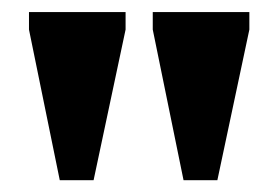

<svg xmlns="http://www.w3.org/2000/svg" viewBox="-20 -690 460 318"><path d="M79 -391.5 28 -641V-670H188V-641L135 -391.5ZM284 -391.5 233 -641V-670H393V-641L340 -391.5Z"/></svg>

Font: Newsreader 16pt ExtraBold
Style: Regular
Weight: 800
Designer: Hugues Gentile
Foundry: Production Type
Version: Version 1.003; ttfautohint (v1.8.3)